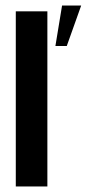

<svg xmlns="http://www.w3.org/2000/svg" viewBox="-20 -673 313 693"><path d="M37 0V-632H151V0ZM180 -507 204 -653H273L221 -507Z"/></svg>

Font: Alumni Sans
Style: Bold
Weight: 700
Designer: Robert E. Leuschke
Foundry: Robert E. Leuschke
Version: Version 1.018